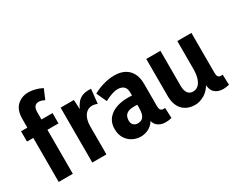

<svg xmlns="http://www.w3.org/2000/svg" viewBox="-116 -1283 2117 1742"><g transform="rotate(-30 943.0 -412.5)"><path d="M97 0V-659Q97 -751 144.5 -796.5Q192 -842 264 -842Q297 -842 333 -833Q369 -824 406 -805L362 -703Q346 -712 331 -716.5Q316 -721 302 -721Q276 -721 260.5 -703Q245 -685 245 -646V0ZM31 -461V-569H361V-461Z M449 0V-575H588L597 -398H567Q588 -487 629.5 -536.5Q671 -586 747 -586Q754 -586 760.5 -586Q767 -586 774 -585L758 -436Q730 -448 704 -448Q673 -448 648.5 -429.5Q624 -411 610.5 -375.5Q597 -340 597 -289V0Z M1089 -114H1113Q1104 -69 1079 -40Q1054 -11 1020 3Q986 17 950 17Q905 17 865 -4Q825 -25 800.5 -65Q776 -105 776 -162Q776 -249 842.5 -298.5Q909 -348 1023 -348Q1043 -348 1075.5 -346.5Q1108 -345 1131 -340V-244Q1106 -248 1083.5 -249.5Q1061 -251 1032 -251Q996 -251 972 -241.5Q948 -232 936.5 -212.5Q925 -193 925 -162Q925 -134 942 -117.5Q959 -101 984 -101Q1013 -101 1030.5 -113Q1048 -125 1056.5 -152Q1065 -179 1065 -223V-377Q1065 -422 1042 -442Q1019 -462 981 -462Q951 -462 915 -449.5Q879 -437 842 -417L793 -523Q842 -552 902 -568.5Q962 -585 1016 -585Q1076 -585 1120 -562.5Q1164 -540 1188.5 -495Q1213 -450 1213 -382V-151Q1213 -123 1222 -110.5Q1231 -98 1253 -98Q1256 -98 1260.5 -98Q1265 -98 1269 -99L1273 9Q1257 13 1240.5 15Q1224 17 1210 17Q1156 17 1122.5 -13.5Q1089 -44 1089 -114Z M1692 -114H1705Q1674 -48 1622.5 -17Q1571 14 1523 14Q1438 14 1390.5 -37Q1343 -88 1343 -183V-569H1491V-200Q1491 -154 1509.5 -127Q1528 -100 1565 -100Q1597 -100 1620 -121Q1643 -142 1655.5 -182Q1668 -222 1668 -279V-569H1816V-151Q1816 -123 1825 -110.5Q1834 -98 1856 -98Q1860 -98 1864 -98Q1868 -98 1872 -99L1876 9Q1860 13 1843.5 15Q1827 17 1813 17Q1759 17 1725.5 -13.5Q1692 -44 1692 -114Z"/></g></svg>

Font: Yaldevi ExtraLight
Style: Bold
Weight: 700
Version: Version 1.100